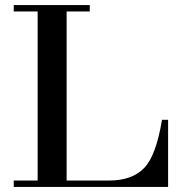

<svg xmlns="http://www.w3.org/2000/svg" viewBox="-20 -735 707 755"><path d="M128 -25V-690H34V-715H333V-690H242V-25H408Q499 -25 546.5 -74Q594 -123 617 -264H641V0H34V-25Z"/></svg>

Font: Justus
Style: Roman
Weight: 500
Version: Version 001.001